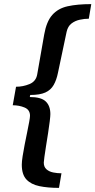

<svg xmlns="http://www.w3.org/2000/svg" viewBox="-20 -755 464 934"><path d="M267 159Q212 159 171.5 150.5Q131 142 108.5 118Q86 94 86 46Q86 31 90 5Q94 -21 100 -51.5Q106 -82 112 -111Q118 -140 122 -162Q126 -184 126 -192Q126 -221 99.5 -232Q73 -243 42 -243L58 -333Q92 -333 123.5 -346Q155 -359 161 -393L195 -587Q206 -650 234 -682Q262 -714 309 -724.5Q356 -735 424 -735L412 -664Q391 -664 368 -659Q345 -654 327.5 -640.5Q310 -627 304 -600L262 -401Q255 -366 241 -341.5Q227 -317 200.5 -305Q174 -293 127 -293L125 -283Q180 -283 202.5 -261.5Q225 -240 225 -200Q225 -190 222 -165Q219 -140 214 -108Q209 -76 204 -45Q199 -14 196 8.5Q193 31 193 36Q193 57 206 68.5Q219 80 239 84Q259 88 279 88Z"/></svg>

Font: Archivo SemiBold SemiBold
Style: Italic
Weight: 600
Italic angle: -10°
Version: Version 2.001